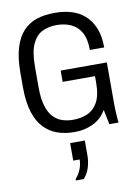

<svg xmlns="http://www.w3.org/2000/svg" viewBox="-104 -764 808 1122"><g transform="rotate(-10 300.0 -203.0)"><path d="M293 10Q241 10 195.5 -5.5Q150 -21 115.5 -56.5Q81 -92 62 -152Q43 -212 43 -301V-385Q43 -474 61.5 -534.5Q80 -595 114 -630.5Q148 -666 194 -681Q240 -696 295 -696H307Q355 -696 399 -683Q443 -670 477 -640.5Q511 -611 531 -563.5Q551 -516 551 -447H466Q466 -513 444 -551.5Q422 -590 384.5 -607Q347 -624 299 -624Q251 -624 213.5 -605.5Q176 -587 154.5 -539.5Q133 -492 133 -403V-284Q133 -218 146 -174.5Q159 -131 182 -106.5Q205 -82 235 -72Q265 -62 300 -62Q345 -62 383.5 -78Q422 -94 445.5 -135.5Q469 -177 469 -253V-291H277V-358H551V-125Q551 -84 553 -52.5Q555 -21 557 0H503L485 -88Q456 -38 406 -14Q356 10 299 10ZM253 290V282Q274 258 285 230Q296 202 296 173H258V69H345V159Q345 193 334.5 228Q324 263 300 290Z"/></g></svg>

Font: Chivo Mono Light
Style: Regular
Weight: 300
Monospace: yes
Designer: Hector Gatti
Foundry: Omnibus-Type
Version: Version 1.008